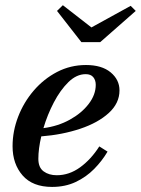

<svg xmlns="http://www.w3.org/2000/svg" viewBox="-20 -726 554 756"><path d="M340 -618 494.5 -703 514.5 -683 374.5 -560H300.5L204.5 -683L227.5 -705.5ZM131 -100.5Q131 -66.5 151.8 -51.2Q172.5 -36 203.5 -36Q252.5 -36 295.5 -67.2Q338.5 -98.5 371 -149.5L403.5 -129Q382 -92.5 350.8 -60.8Q319.5 -29 278.2 -9.5Q237 10 185 10Q108.5 10 69 -35.2Q29.5 -80.5 29.5 -150Q29.5 -209.5 51.5 -266.5Q73.5 -323.5 113 -369.5Q152.5 -415.5 205 -442.8Q257.5 -470 318.5 -470Q381 -470 415.8 -441Q450.5 -412 450.5 -370Q450.5 -319.5 408.2 -281Q366 -242.5 295.8 -219Q225.5 -195.5 142.5 -189Q131 -140 131 -100.5ZM317.5 -434Q281.5 -434 249.5 -402.8Q217.5 -371.5 192 -322.8Q166.5 -274 151 -221.5Q208.5 -229 255 -254.8Q301.5 -280.5 329.2 -316.8Q357 -353 357 -392Q357 -410.5 347.2 -422.2Q337.5 -434 317.5 -434Z"/></svg>

Font: Bodoni* 06pt Medium
Style: Italic
Weight: 500
Italic angle: -13°
Version: Version 2.3